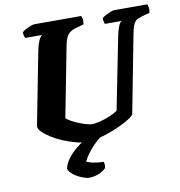

<svg xmlns="http://www.w3.org/2000/svg" viewBox="-95 -792 1015 1080"><g transform="rotate(-10 412.0 -252.0)"><path d="M354 0Q324 0 288 -9.5Q252 -19 216 -34Q180 -49 151 -67.5Q122 -86 104.5 -104Q87 -122 88 -136L170 -558Q176 -588 185.5 -609Q195 -630 205 -637H109Q107 -642 104 -650.5Q101 -659 102 -671Q110 -679 124.5 -686.5Q139 -694 153 -699Q167 -704 173 -704H441Q443 -700 446 -688Q449 -676 445 -655L398 -642Q367 -633 353 -614.5Q339 -596 331 -556L253 -153Q264 -143 283 -132.5Q302 -122 324 -113.5Q346 -105 365.5 -99.5Q385 -94 395 -94Q414 -94 441.5 -101Q469 -108 497 -119.5Q525 -131 544 -144L626 -557Q633 -592 642 -612.5Q651 -633 660 -637H564Q563 -640 560 -650Q557 -660 558 -671Q565 -678 579.5 -685.5Q594 -693 608 -698.5Q622 -704 628 -704H818Q820 -699 823 -687Q826 -675 822 -655L781 -644Q765 -639 752 -633.5Q739 -628 729.5 -610Q720 -592 712 -549L627 -108Q613 -92 579 -73Q545 -54 502.5 -37.5Q460 -21 420 -10.5Q380 0 354 0ZM327 200Q312 200 287 190Q262 180 240.5 164Q219 148 213 129Q219 100 238 74Q257 48 283.5 25.5Q310 3 339 -14L434 -18Q409 0 387 23Q365 46 349.5 68Q334 90 326 107Q340 115 364 120Q388 125 423 126Q425 131 426 140Q427 149 424 162Q409 178 382 189Q355 200 327 200Z"/></g></svg>

Font: Texturina 12pt Black
Style: Italic
Weight: 900
Italic angle: -11°
Designer: Guillermo Torres Carreño
Foundry: Omnibus-Type
Version: Version 1.002